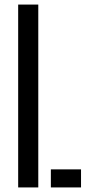

<svg xmlns="http://www.w3.org/2000/svg" viewBox="-20 -820 382 840"><path d="M59.5 0V-800H147.5V0ZM202.5 0V-79H334.5V0Z"/></svg>

Font: Big Shoulders Stencil Text Medium
Style: Regular
Weight: 500
Designer: Patric King
Foundry: XO Type Co
Version: Version 1.000